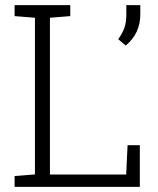

<svg xmlns="http://www.w3.org/2000/svg" viewBox="-20 -731 618 751"><path d="M37.1 0V-42.5L116.7 -48.8V-661.6L37.1 -668V-710.9H254.9V-668L175.3 -661.6V-48.3H473.6L479 -163.1H526.9V0ZM471.7 -552.7 442.4 -577.6Q459 -600.6 466.6 -622.3Q474.1 -644 474.1 -673.3V-710.9H528.8V-674.8Q528.8 -600.1 471.7 -552.7Z"/></svg>

Font: Roboto Slab Light
Style: Regular
Weight: 300
Designer: Google
Version: Version 2.000; ttfautohint (v1.8.1.43-b0c9)